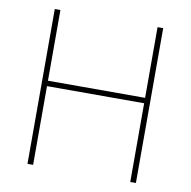

<svg xmlns="http://www.w3.org/2000/svg" viewBox="-80 -793 866 872"><g transform="rotate(10 353.0 -357.0)"><path d="M603 0H577V-363H129V0H103V-714H129V-388H577V-714H603Z"/></g></svg>

Font: Noto Sans Devanagari Thin
Style: Regular
Weight: 100
Designer: Jelle Bosma - Monotype Design Team
Foundry: Monotype Imaging Inc.
Version: Version 2.004; ttfautohint (v1.8.4.7-5d5b)